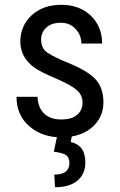

<svg xmlns="http://www.w3.org/2000/svg" viewBox="-20 -558 496 794"><path d="M333 113.8Q333 160.6 300.8 188.5Q268.6 216.3 207.5 216.3L204.6 164.1Q267.1 164.1 267.1 115.7Q266.6 93.8 253.9 84Q241.2 74.2 202.6 69.3L215.3 9.3Q145 4.4 96.7 -40Q48.3 -85 48.3 -157.7H135.3Q136.7 -113.8 162.1 -88.9Q187.5 -64 231.9 -64Q276.4 -63.5 298.8 -83Q321.3 -102.5 321.3 -132.8Q321.3 -163.1 300.3 -183.1Q279.3 -203.1 219.2 -230Q149.4 -258.8 121.1 -279.3Q64.5 -320.3 64 -386.2Q64.5 -452.1 111.3 -495.1Q158.2 -538.1 233.4 -538.1Q308.6 -538.1 355.5 -493.2Q402.3 -448.2 402.3 -377.9H316.4Q316.4 -413.1 292.5 -438.5Q268.6 -463.9 231 -463.9Q193.4 -463.9 171.9 -444.3Q150.4 -424.8 149.9 -394.5Q150.4 -364.7 166 -348.6Q181.6 -332.5 242.2 -306.2Q338.4 -268.6 373 -232.4Q407.7 -196.3 407.7 -134.8Q407.7 -72.3 360.4 -31.2Q326.7 -2 276.9 6.3L272.5 29.3Q333 42.5 333 113.8Z"/></svg>

Font: RobotoCondensed-Regular
Style: Regular
Weight: 400
Designer: Google
Version: Version 2.001201; 2014